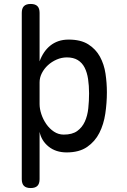

<svg xmlns="http://www.w3.org/2000/svg" viewBox="-20 -760 640 970"><path d="M90 -695Q90 -718 101 -729Q112 -740 135 -740Q158 -740 169 -729Q180 -718 180 -695V-450Q189 -475 202.5 -495Q216 -515 234 -529.5Q252 -544 275 -552Q298 -560 327 -560Q388 -560 426 -536Q464 -512 485 -473.5Q506 -435 513 -388Q520 -341 520 -294Q520 -240 512 -186Q504 -132 482 -88.5Q460 -45 420 -17.5Q380 10 317 10Q262 10 225.5 -19.5Q189 -49 180 -94V145Q180 168 169 179Q158 190 135 190Q112 190 101 179Q90 168 90 145ZM318 -470Q291 -470 266 -459Q241 -448 222 -430.5Q203 -413 191.5 -390.5Q180 -368 180 -344V-234Q180 -210 189 -183Q198 -156 214 -133Q230 -110 252.5 -95Q275 -80 302 -80Q345 -80 370 -98Q395 -116 408.5 -145.5Q422 -175 426 -212.5Q430 -250 430 -288Q430 -327 425 -360.5Q420 -394 407.5 -418.5Q395 -443 373 -456.5Q351 -470 318 -470Z"/></svg>

Font: Maple Mono Normal
Style: Regular
Weight: 400
Monospace: yes
Designer: subframe7536
Version: Version 7.000